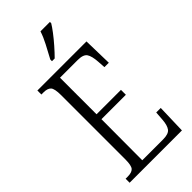

<svg xmlns="http://www.w3.org/2000/svg" viewBox="-288 -991 1051 1051"><g transform="rotate(-45 238.0 -465.5)"><path d="M32 0V-31H49Q80 -31 93 -45Q106 -59 106 -107V-604Q106 -655 92.5 -669Q79 -683 49 -683H32V-714H412L416 -545H382L379 -590Q376 -636 362.5 -656Q349 -676 306 -676H169V-393H358V-355H169L168 -38H329Q372 -38 386 -57Q400 -76 403 -115L407 -169H442L437 0ZM202 -784Q224 -825 243 -861Q262 -897 273 -931H346V-921Q336 -904 315.5 -877Q295 -850 270 -821.5Q245 -793 223 -771H202Z"/></g></svg>

Font: Noto Serif Sinhala ExtraCondensed Light
Style: Regular
Weight: 300
Width: 2
Designer: Jelle Bosma - Monotype Design Team
Foundry: Monotype Imaging Inc.
Version: Version 2.007; ttfautohint (v1.8.4.7-5d5b)